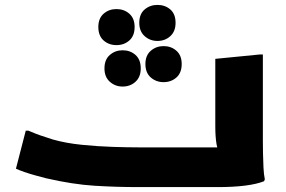

<svg xmlns="http://www.w3.org/2000/svg" viewBox="-20 -763 1168 783"><path d="M85 -230H96Q107 -225 126.5 -217.5Q146 -210 165.5 -204Q185 -198 196 -194Q249 -179 313.5 -172.5Q378 -166 439.5 -164Q501 -162 544 -162H945L881 -135Q868 -146 863 -175.5Q858 -205 858 -248V-523L1041 -541H1052V-189Q1052 -169 1052.5 -139Q1053 -109 1054.5 -79.5Q1056 -50 1060 -32L1057 -24Q1027 -12 979 -6Q931 0 868 0H544Q454 0 365.5 -5.5Q277 -11 168 -36Q149 -41 125 -47.5Q101 -54 79.5 -61.5Q58 -69 45 -75ZM548 -670Q548 -706 570 -724.5Q592 -743 622 -743Q653 -743 674.5 -724.5Q696 -706 696 -670Q696 -635 674.5 -615.5Q653 -596 622 -596Q592 -596 570 -615.5Q548 -635 548 -670ZM381 -653Q381 -688 402.5 -707Q424 -726 455 -726Q486 -726 507.5 -707Q529 -688 529 -653Q529 -617 507.5 -598Q486 -579 455 -579Q424 -579 402.5 -598Q381 -617 381 -653ZM573 -502Q573 -537 595 -556Q617 -575 647 -575Q678 -575 699.5 -556Q721 -537 721 -502Q721 -466 699.5 -447Q678 -428 647 -428Q617 -428 595 -447Q573 -466 573 -502ZM406 -484Q406 -520 428 -539Q450 -558 480 -558Q511 -558 532.5 -539Q554 -520 554 -484Q554 -449 532.5 -429.5Q511 -410 480 -410Q450 -410 428 -429.5Q406 -449 406 -484Z"/></svg>

Font: Kufam ExtraBold
Style: Italic
Weight: 800
Italic angle: -11°
Designer: Artur Schmal
Foundry: Original Type
Version: Version 1.301; ttfautohint (v1.8.3)